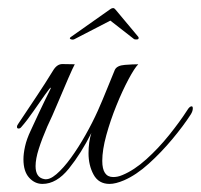

<svg xmlns="http://www.w3.org/2000/svg" viewBox="-20 -449 497 475"><path d="M85 6Q66 6 52 -9.5Q38 -25 38 -55Q38 -69 42 -87Q46 -105 56 -126Q79 -176 90 -198.5Q101 -221 104 -227Q107 -233 105 -232Q103 -231 90.5 -213.5Q78 -196 62.5 -173.5Q47 -151 33 -135Q30 -131 26 -131Q22 -131 22 -135Q22 -139 26 -144Q54 -186 73 -214.5Q92 -243 111 -274Q121 -291 135 -290.5Q149 -290 165 -290Q161 -283 149 -255.5Q137 -228 123 -194.5Q109 -161 97 -136Q84 -106 76 -81Q68 -56 68 -38Q68 -10 89 -6Q102 -3 119.5 -18Q137 -33 155.5 -58.5Q174 -84 191.5 -115Q209 -146 222 -175Q234 -202 245 -229.5Q256 -257 264 -276Q269 -287 289 -288.5Q309 -290 322 -290Q313 -281 298 -253Q283 -225 268 -188Q253 -151 243 -114.5Q233 -78 233 -51Q233 -11 260 -11Q265 -11 270.5 -12Q276 -13 283 -16Q312 -28 342 -55Q372 -82 398.5 -115Q425 -148 443 -176Q449 -186 454 -186Q457 -186 457 -181Q457 -174 452 -166Q434 -138 406.5 -105Q379 -72 348 -44Q317 -16 287 -3Q266 6 251 6Q224 6 211.5 -17Q199 -40 199 -70Q199 -98 206 -120Q181 -70 150.5 -32Q120 6 85 6ZM164 -352Q160 -350 155 -352Q150 -354 156 -358L251 -425Q255 -428 257 -428.5Q259 -429 260 -429Q263 -429 266 -425L322 -358Q323 -357 323 -355Q323 -352 319.5 -351.5Q316 -351 312 -352L253 -398Z"/></svg>

Font: Gwendolyn
Style: Regular
Weight: 400
Designer: Robert E. Leuschke
Foundry: Robert E. Leuschke
Version: Version 1.010; ttfautohint (v1.8.3)